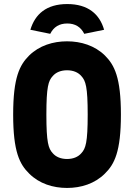

<svg xmlns="http://www.w3.org/2000/svg" viewBox="-20 -916 662 948"><path d="M311 12C380 12 448 -9 498 -59C545 -105 577 -167 577 -350C577 -534 545 -595 498 -642C448 -691 380 -712 311 -712C242 -712 174 -691 124 -642C77 -595 45 -534 45 -350C45 -167 77 -105 124 -59C174 -9 242 12 311 12ZM311 -131C281 -131 256 -141 240 -160C219 -183 209 -212 209 -350C209 -488 219 -517 240 -540C256 -559 281 -569 311 -569C341 -569 366 -559 382 -540C403 -517 413 -488 413 -350C413 -212 403 -183 382 -160C366 -141 341 -131 311 -131ZM312 -896C209 -896 153 -846 130 -769L228 -749C245 -783 273 -800 312 -800C351 -800 379 -783 396 -749L494 -769C472 -846 415 -896 312 -896Z"/></svg>

Font: Finlandica
Style: Bold
Weight: 700
Designer: Niklas Ekholm, Juho Hiilivirta, Jaakko Suomalainen
Foundry: Helsinki Type Studio
Version: Version 2.000;Glyphs 3.2 (3202)